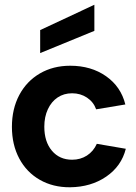

<svg xmlns="http://www.w3.org/2000/svg" viewBox="-20 -785 574 812"><path d="M30.4 -248.5Q30.4 -324.5 61.6 -383.3Q92.9 -442 148.9 -474.5Q204.9 -507 276.9 -507Q365.5 -507 428.5 -462.7Q491.6 -418.3 510.1 -343.2L386.6 -322.7Q375.6 -353.6 348 -372.1Q320.3 -390.5 285 -390.5Q250.1 -390.5 223.7 -372.8Q197.3 -355.1 182.4 -323Q167.4 -290.8 167.4 -249Q167.4 -185.7 199.5 -147.6Q231.7 -109.5 285 -109.5Q320.3 -109.5 347.7 -127.2Q375.1 -144.9 389.5 -176.8L512.1 -155.8Q493.6 -82.2 429.3 -38.1Q365 6 276.4 7Q204.4 7.5 148.4 -24.5Q92.4 -56.5 61.4 -114.7Q30.4 -173 30.4 -248.5ZM149.9 -657.8 379.1 -764.9V-654.5L149.9 -560.5Z"/></svg>

Font: AF Albert Sans Medium
Style: Regular
Weight: 500
Designer: Andreas Rasmussen
Foundry: a.Foundry
Version: Version 1.300;Glyphs 3.2 (3231)